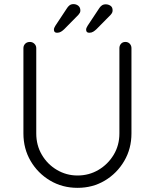

<svg xmlns="http://www.w3.org/2000/svg" viewBox="-20 -904 752 933"><path d="M589.2 -700.2Q602.5 -700.2 610.6 -691.4Q618.8 -682.5 618.8 -670V-255.5Q618.8 -181.5 583.6 -121.6Q548.5 -61.8 489.5 -26.5Q430.5 8.8 356.8 8.8Q283 8.8 223.5 -26.5Q164 -61.8 128.9 -121.6Q93.8 -181.5 93.8 -255.5V-670Q93.8 -682.5 102.4 -691.4Q111 -700.2 125.5 -700.2Q138 -700.2 147.1 -691.4Q156.2 -682.5 156.2 -670V-255.5Q156.2 -198 183.4 -151.8Q210.5 -105.5 256.5 -78.4Q302.5 -51.2 356.8 -51.2Q412.5 -51.2 458.5 -78.4Q504.5 -105.5 532.4 -151.8Q560.2 -198 560.2 -255.5V-670Q560.2 -682.5 568.1 -691.4Q576 -700.2 589.2 -700.2ZM257.2 -744.8Q242 -744.8 242 -760Q242 -767.8 248.8 -778.5L305.5 -864.2Q309.8 -871.5 317.5 -877.8Q325.2 -884 337 -884Q350.8 -884 360.6 -875.9Q370.5 -867.8 370.5 -853Q370.5 -846.5 367.9 -841.6Q365.2 -836.8 360.8 -831.8L292.2 -762.2Q285 -755.2 276.6 -750Q268.2 -744.8 257.2 -744.8ZM413.8 -744.8Q398.5 -744.8 398.5 -759.8Q398.5 -767.5 405.5 -778.5L462.5 -864.5Q466.8 -871.5 474.4 -877.2Q482 -883 493.8 -883Q506.2 -883 516.8 -876.1Q527.2 -869.2 527.2 -853.8Q527.2 -846.8 524.6 -841.8Q522 -836.8 517.5 -831.8L448.8 -762.2Q441.5 -755.2 433.1 -750Q424.8 -744.8 413.8 -744.8Z"/></svg>

Font: Quicksand Variable Light
Style: Regular
Weight: 300
Designer: Andrew Paglinawan
Foundry: Andrew Paglinawan
Version: Version 3.004